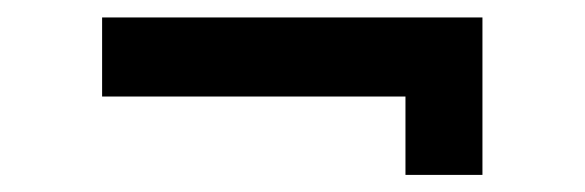

<svg xmlns="http://www.w3.org/2000/svg" viewBox="-20 -350 670 220"><path d="M444.6 -149.6V-239.4H97V-330H532.8V-149.6Z"/></svg>

Font: Maven Pro VF Beta
Style: Regular
Weight: 400
Designer: Joe Prince
Foundry: Joe Prince
Version: Version 2.002